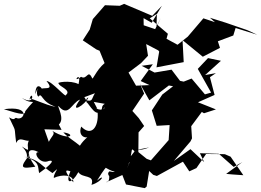

<svg xmlns="http://www.w3.org/2000/svg" viewBox="-67 -901 1353 995"><path d="M238 -256C271 -285 228 -352 236 -352C288 -289 304 -369 348 -385C286 -302 378 -360 391 -396C358 -384 416 -325 360 -415C348 -383 369 -398 425 -418C405 -386 416 -373 376 -382C421 -320 438 -290 476 -346C470 -316 412 -347 437 -338L419 -373L476 -363C449 -347 477 -335 439 -318C445 -242 406 -191 354 -245C332 -188 393 -173 406 -207C314 -135 335 -98 359 -92C362 -99 354 -137 361 -135C306 -180 289 -185 261 -215C331 -206 293 -168 204 -223C222 -207 202 -198 186 -166L163 -231L252 -228ZM1105 0 1189 -61 1144 -36 1067 -104 969 -107 991 -61 920 -128 834 -67 920 -168 928 -184 924 -247 979 -321 990 -314 1052 -334 959 -371 1045 -409 1021 -501 1052 -522 996 -512 1078 -586 1011 -600 958 -544 1027 -421 995 -412 926 -494 885 -478 866 -482 822 -540 734 -525 667 -560 725 -568 662 -481 708 -460 638 -457 599 -525 664 -574 700 -612 678 -752 677 -807 719 -783 772 -871 722 -819 576 -881 549 -869 555 -871 477 -874 414 -802 398 -748 362 -692 432 -645 449 -638 475 -574C429 -535 413 -481 410 -497C388 -544 384 -484 353 -503C299 -462 358 -545 340 -465C297 -488 214 -473 239 -467C233 -456 306 -434 275 -409C277 -389 201 -482 174 -481C221 -424 150 -456 141 -435C174 -419 118 -500 116 -413C142 -480 112 -415 132 -400C152 -426 143 -373 221 -348C175 -352 71 -407 86 -385C99 -445 123 -347 46 -394C109 -346 128 -408 64 -325C63 -305 48 -305 -47 -335C94 -355 59 -277 22 -288C5 -298 16 -270 -20 -293C21 -204 4 -257 17 -160C38 -212 90 -130 111 -205C37 -150 118 -97 46 -142C101 -91 47 -62 89 -102C27 -25 47 -27 116 -37C53 -124 89 -136 134 -112C101 -118 137 -45 186 -67C233 -77 161 -21 136 -4C127 -34 145 -64 59 -89C140 -72 144 -43 205 -4C255 -50 208 -3 212 21C253 2 315 2 313 44C260 -22 273 -22 298 -13C269 54 304 55 339 -9C360 25 426 1 407 57C463 41 481 -5 436 35C474 -28 485 -36 482 -31C572 23 586 -42 529 -15C625 -47 617 -103 592 -29C633 -138 597 -144 646 -103C645 -142 643 -111 706 -137C617 -120 648 -125 635 -124C584 -45 527 -38 589 -87C501 -35 563 2 500 -13C477 7 524 29 499 6C503 56 474 41 489 41L567 6L586 55L683 74L693 66L706 -15L727 5L746 11L881 -63L914 -13L951 -30L1001 -103L1098 -102L1128 -89L1194 7L1137 3ZM650 -113 651 -215 680 -248 652 -289 619 -326 680 -416 658 -468 707 -381 808 -458 830 -454 774 -411 720 -329 745 -249 812 -253 807 -175 715 -70 693 -78ZM766 -807 737 -750 648 -780 651 -764 634 -702 753 -640 758 -634 744 -552 885 -579 879 -693 984 -607 1073 -653 1062 -687 1142 -717 1154 -756 1266 -721 1214 -745 1104 -783 1021 -809 1047 -786 987 -806 906 -711 853 -669 796 -700 803 -726 709 -806 746 -829 744 -760Z"/></svg>

Font: Hussar Lance
Style: Regular
Weight: 700
Foundry: Cannot Into Space Fonts, PlusOne Fonts
Version: Version 2.27